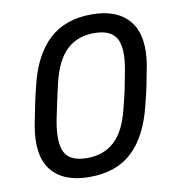

<svg xmlns="http://www.w3.org/2000/svg" viewBox="-81 -783 795 865"><g transform="rotate(-10 316.5 -350.0)"><path d="M56 -262Q65 -307 73.5 -350Q82 -393 94 -439Q126 -573 200 -641.5Q274 -710 395 -710Q513 -710 568 -641.5Q623 -573 600 -439Q592 -394 583 -350.5Q574 -307 562 -262Q529 -127 456 -58.5Q383 10 260 10Q141 10 86.5 -58Q32 -126 56 -262ZM264 -76Q340 -76 389.5 -121.5Q439 -167 463 -267Q475 -312 483 -350Q491 -388 499 -433Q518 -533 493.5 -579Q469 -625 391 -625Q315 -625 266 -579Q217 -533 193 -433Q183 -389 174.5 -350.5Q166 -312 157 -267Q139 -167 162.5 -121.5Q186 -76 264 -76Z"/></g></svg>

Font: SVN-Rubik
Style: Italic
Weight: 400
Italic angle: -12°
Designer: Hubert and Fischer
Foundry: Hubert & Fischer
Version: Version 2.101; ttfautohint (v1.8.3)